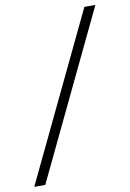

<svg xmlns="http://www.w3.org/2000/svg" viewBox="-143 -789 603 893"><g transform="rotate(-10 158.5 -343.0)"><path d="M-55 49 320 -735H372L-3 49Z"/></g></svg>

Font: Archivo SemiBold Thin
Style: Italic
Weight: 250
Italic angle: -10°
Version: Version 2.001